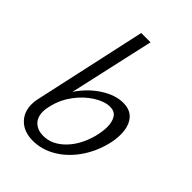

<svg xmlns="http://www.w3.org/2000/svg" viewBox="-213 -803 904 904"><g transform="rotate(45 239.5 -351.0)"><path d="M52 -109Q52 -128 56 -145L180 -711H242L147 -286Q187 -346 243.5 -382.5Q300 -419 353 -419Q401 -419 425.5 -388Q450 -357 450 -304Q450 -268 440 -232Q422 -163 382.5 -108Q343 -53 289.5 -22Q236 9 178 9Q120 9 86 -23.5Q52 -56 52 -109ZM114 -122Q114 -84 136.5 -63Q159 -42 196 -42Q253 -42 300.5 -89Q348 -136 370 -215Q380 -255 380 -284Q380 -320 366 -341Q352 -362 322 -362Q286 -362 243 -335Q200 -308 166.5 -263Q133 -218 121 -167L118 -154Q114 -139 114 -122Z"/></g></svg>

Font: LXGW Bright GB
Style: Italic
Weight: 400
Italic angle: -12°
Designer: Christian Thalmann (Catharsis Fonts)
Foundry: LXGW / Christian Thalmann (Catharsis Fonts) / Fontworks Inc.
Version: Version 5.510